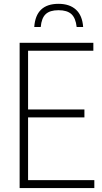

<svg xmlns="http://www.w3.org/2000/svg" viewBox="-20 -958 518 978"><path d="M80 0V-740H455.5V-699.5H123V-400.5H410V-360H123V-40.5H460.5V0ZM154.5 -820.5Q162.5 -938.5 278 -938.5Q334.5 -938.5 367 -908.8Q399.5 -879 403.5 -820.5H370.5Q365.5 -866 343.8 -886Q322 -906 278 -906Q234 -906 212.8 -886Q191.5 -866 187.5 -820.5Z"/></svg>

Font: Encode Sans Condensed ExtraLight
Style: Regular
Weight: 200
Width: 3
Designer: Multiple Designers
Foundry: Impallari Type
Version: Version 3.000; ttfautohint (v1.8.3) -l 8 -r 50 -G 200 -x 14 